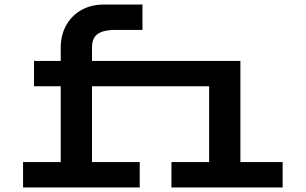

<svg xmlns="http://www.w3.org/2000/svg" viewBox="-20 -821 1340 841"><path d="M494 -443V-554H825V-443ZM896 0V-554H1033V0ZM731 0V-111H1218V0ZM779 -443V-554H965V-443ZM246 0V-611Q246 -667 269.5 -709.5Q293 -752 335.5 -776.5Q378 -801 434 -801H604V-690H485Q457 -690 433.5 -684Q410 -678 396.5 -661.5Q383 -645 383 -612V0ZM129 -443V-554H531V-443ZM81 0V-111H592V0Z"/></svg>

Font: Azeret Mono SemiBold
Style: Regular
Weight: 600
Designer: Martin Vácha
Foundry: Displaay
Version: Version 1.002